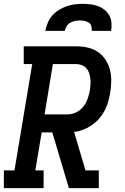

<svg xmlns="http://www.w3.org/2000/svg" viewBox="-27 -975 647 995"><path d="M-7 0V-92H48L140 -643H96V-735H368Q398 -735 427 -728.5Q456 -722 480 -706Q504 -690 519.5 -666Q535 -642 542.5 -614Q550 -586 549.5 -555Q549 -524 544 -494Q540 -471 533.5 -447.5Q527 -424 515 -401.5Q503 -379 486.5 -360Q470 -341 449 -326.5Q428 -312 404.5 -303Q381 -294 357 -291L416 -92H485V0H330L244 -289H189L156 -92H199V0ZM204 -382H321Q344 -382 366 -392Q388 -402 403.5 -421Q419 -440 427 -463Q435 -486 439 -508Q441 -523 442 -538.5Q443 -554 441 -569Q439 -584 434.5 -597.5Q430 -611 420.5 -621.5Q411 -632 397 -637.5Q383 -643 368 -643H247ZM208 -815Q212 -836 220.5 -856.5Q229 -877 243.5 -894Q258 -911 277.5 -923Q297 -935 318 -942.5Q339 -950 360 -952.5Q381 -955 402 -955Q423 -955 443 -952.5Q463 -950 481.5 -943Q500 -936 515.5 -923.5Q531 -911 540 -894Q549 -877 550.5 -856.5Q552 -836 549 -815H448Q450 -827 446.5 -839Q443 -851 433.5 -857.5Q424 -864 412 -866.5Q400 -869 388 -869Q375 -869 362 -866.5Q349 -864 337.5 -857.5Q326 -851 318.5 -839.5Q311 -828 309 -815Z"/></svg>

Font: Iosevka Slab SmBdExObl
Style: Regular
Weight: 600
Width: 7
Italic angle: -9°
Monospace: yes
Designer: Belleve Invis
Foundry: Belleve Invis
Version: Version 11.1.0; ttfautohint (v1.8.3)